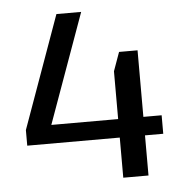

<svg xmlns="http://www.w3.org/2000/svg" viewBox="-51 -748 734 796"><g transform="rotate(-5 316.0 -350.0)"><path d="M45 -232 213 -700H316L135 -197L74 -244H611V-167H45ZM430 -443 458 -521H535V0H430Z"/></g></svg>

Font: Pathway Extreme 8pt Thin 12pt Medium
Style: Regular
Weight: 500
Version: Version 1.001;gftools[0.9.26]